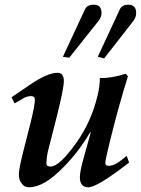

<svg xmlns="http://www.w3.org/2000/svg" viewBox="-20 -778 598 815"><path d="M528 -88Q393 17 355 17Q319 17 319 -26Q319 -50 335 -107L365 -215L363 -217Q313 -132 249 -68Q167 17 103 17Q82 17 70 -2Q60 -16 60 -37Q60 -61 79 -136Q87 -167 94.5 -197Q102 -227 110 -258Q128 -330 128 -355Q128 -370 112 -370Q94 -370 78 -360L42 -339L29 -365L108 -419Q182 -469 224 -469Q251 -469 251 -434Q251 -403 222 -287L187 -150Q177 -113 177 -83Q177 -71 195 -71Q232 -71 304 -172Q368 -262 394 -372Q404 -413 404 -447Q452 -445 514 -465L523 -454Q503 -390 484 -321.5Q465 -253 447 -180Q427 -98 427 -87Q427 -74 441 -74Q465 -74 496 -99L518 -116ZM558 -723Q558 -705 546 -689L422 -530L395 -537L489 -739Q498 -758 525 -758Q558 -758 558 -723ZM411 -723Q411 -705 398 -689L274 -533L247 -537L341 -739Q350 -758 378 -758Q411 -758 411 -723Z"/></svg>

Font: GFS Didot
Style: Bold Italic
Weight: 700
Italic angle: -12°
Designer: Designed by Takis Katsoulidis and George D. Matthiopoulos.
Foundry: Designed by Takis Katsoulidis and George D. Matthiopoulos.
Version: Version 1.0